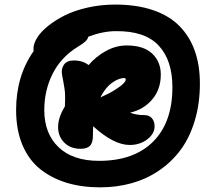

<svg xmlns="http://www.w3.org/2000/svg" viewBox="-20 -928 936 832"><path d="M414.1 -116.2Q334 -116.2 268.8 -136Q203.6 -155.8 154.1 -195.3Q104.5 -234.9 77.1 -300Q49.8 -365.2 49.8 -451.2Q49.8 -598.6 126 -707Q125 -710 125 -716.8Q125 -738.8 140.9 -764.4Q156.7 -790 188.2 -815.4Q219.7 -840.8 261.2 -861.6Q302.7 -882.3 360.1 -895.3Q417.5 -908.2 479 -908.2Q572.8 -908.2 643.3 -884Q713.9 -859.9 758.1 -814.7Q802.2 -769.5 824.2 -707.3Q846.2 -645 846.2 -565.9Q846.2 -478 823.7 -404.1Q801.3 -330.1 761.7 -277.3Q722.2 -224.6 667.7 -188Q613.3 -151.4 549.3 -133.8Q485.4 -116.2 414.1 -116.2ZM171.9 -451.2Q171.9 -349.6 233.6 -290.3Q295.4 -231 409.2 -231Q560.5 -231 643.8 -314.5Q727.1 -397.9 727.1 -549.8Q727.1 -667 667.5 -730.7Q607.9 -794.4 481.9 -793Q426.3 -793 362.8 -769Q359.4 -756.8 349.1 -747.6Q338.9 -738.3 316.9 -725.1Q244.1 -680.2 208 -608.2Q171.9 -536.1 171.9 -451.2ZM329.1 -283.2Q286.1 -283.2 259.8 -308.8Q233.4 -334.5 231.9 -372.1Q230 -416.5 261.2 -466.8Q262.2 -483.4 262.2 -498.5Q262.2 -513.7 261.7 -523.9Q261.2 -534.2 258.5 -550.3Q255.9 -566.4 254.4 -574.5Q252.9 -582.5 249 -603Q244.1 -628.4 256.8 -647.2Q269.5 -666 299.8 -666Q338.9 -666 363.8 -646Q395.5 -683.1 439 -707Q482.4 -731 528.8 -731Q602.1 -731 639.4 -695.8Q676.8 -660.6 676.8 -605Q676.8 -540.5 639.4 -496.8Q602.1 -453.1 543.9 -439.9Q568.8 -429.2 606 -429.2Q626.5 -429.2 638.2 -415.8Q649.9 -402.3 649.9 -380.9Q649.9 -348.6 618.2 -324.2Q586.4 -299.8 542 -299.8Q472.7 -299.8 383.8 -380.9Q382.8 -368.7 382.8 -341.8Q382.8 -309.6 370.1 -296.4Q357.4 -283.2 329.1 -283.2ZM518.1 -589.8Q494.1 -589.8 465.1 -568.8Q436 -547.9 415 -505.9Q451.2 -521.5 477.5 -538.1Q503.9 -554.7 514.4 -565.7Q524.9 -576.7 524.9 -583Q524.9 -589.8 518.1 -589.8Z"/></svg>

Font: Shantell Sans Normal
Style: Regular
Weight: 800
Designer: Stephen Nixon, Anya Danilova, Shantell Martin
Foundry: Arrow Type
Version: Version 1.006;[559af2be0]